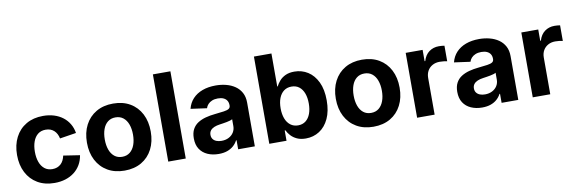

<svg xmlns="http://www.w3.org/2000/svg" viewBox="-52 -1148 4736 1577"><g transform="rotate(-10 2316.0 -359.0)"><path d="M303.2 10.7Q221.7 10.7 162.1 -24.2Q102.5 -59.1 70.1 -122.1Q37.6 -185.1 37.6 -268.6Q37.6 -352.1 70.1 -415.3Q102.5 -478.5 162.1 -513.4Q221.7 -548.3 303.2 -548.3Q352.5 -548.3 393.8 -535.4Q435.1 -522.5 466.8 -498.3Q498.5 -474.1 518.8 -439.9Q539.1 -405.8 545.9 -363.3L409.2 -341.8Q404.8 -362.8 396 -379.6Q387.2 -396.5 374 -408.4Q360.8 -420.4 343.5 -426.8Q326.2 -433.1 304.7 -433.1Q266.1 -433.1 239.7 -412.4Q213.4 -391.6 200 -354.7Q186.5 -317.9 186.5 -269Q186.5 -220.2 200 -183.3Q213.4 -146.5 239.7 -125.5Q266.1 -104.5 304.7 -104.5Q326.2 -104.5 343.8 -111.1Q361.3 -117.7 374.8 -129.9Q388.2 -142.1 397 -159.7Q405.8 -177.2 410.2 -198.7L546.9 -177.7Q540 -134.3 519.8 -99.6Q499.5 -64.9 467.8 -40.3Q436 -15.6 394.3 -2.4Q352.5 10.7 303.2 10.7Z M886.7 10.7Q805.7 10.7 745.8 -24.2Q686 -59.1 653.3 -122.1Q620.6 -185.1 620.6 -268.6Q620.6 -352.5 653.3 -415.5Q686 -478.5 745.8 -513.4Q805.7 -548.3 886.7 -548.3Q968.8 -548.3 1028.3 -513.4Q1087.9 -478.5 1120.4 -415.5Q1152.8 -352.5 1152.8 -268.6Q1152.8 -185.1 1120.4 -122.1Q1087.9 -59.1 1028.3 -24.2Q968.8 10.7 886.7 10.7ZM886.7 -104.5Q925.3 -104.5 951.7 -125.7Q978 -147 991.5 -184.1Q1004.9 -221.2 1004.9 -269Q1004.9 -316.9 991.5 -354Q978 -391.1 951.7 -412.1Q925.3 -433.1 886.7 -433.1Q848.6 -433.1 822.3 -412.1Q795.9 -391.1 782.7 -354.2Q769.5 -317.4 769.5 -269Q769.5 -221.2 782.7 -184.1Q795.9 -147 822.3 -125.7Q848.6 -104.5 886.7 -104.5Z M1397.5 -727.5V0H1251.5V-727.5Z M1671.9 10.3Q1620.1 10.3 1579.1 -7.8Q1538.1 -25.9 1514.6 -61.8Q1491.2 -97.7 1491.2 -151.4Q1491.2 -196.8 1507.8 -227.3Q1524.4 -257.8 1553.2 -276.1Q1582 -294.4 1618.9 -304.2Q1655.8 -314 1696.3 -317.9Q1743.2 -322.8 1772.2 -326.9Q1801.3 -331.1 1814.5 -339.8Q1827.6 -348.6 1827.6 -366.2V-368.7Q1827.6 -391.6 1817.6 -407.5Q1807.6 -423.3 1788.6 -431.9Q1769.5 -440.4 1742.2 -440.4Q1714.4 -440.4 1693.6 -431.9Q1672.9 -423.3 1659.7 -408.9Q1646.5 -394.5 1641.1 -376.5L1506.8 -395Q1519 -443.8 1551 -478Q1583 -512.2 1631.8 -530.3Q1680.7 -548.3 1743.2 -548.3Q1788.6 -548.3 1830.1 -537.6Q1871.6 -526.9 1903.8 -504.6Q1936 -482.4 1954.8 -447.8Q1973.6 -413.1 1973.6 -364.7V0H1834.5V-75.2H1830.1Q1816.9 -49.8 1795.2 -30.5Q1773.4 -11.2 1742.9 -0.5Q1712.4 10.3 1671.9 10.3ZM1712.9 -91.8Q1747.6 -91.8 1773.7 -105.5Q1799.8 -119.1 1814.2 -142.3Q1828.6 -165.5 1828.6 -193.8V-252Q1822.3 -247.6 1809.6 -243.7Q1796.9 -239.7 1781.2 -236.8Q1765.6 -233.9 1750 -231.4Q1734.4 -229 1721.2 -227.1Q1694.3 -223.6 1674.1 -215.1Q1653.8 -206.5 1642.3 -191.9Q1630.9 -177.2 1630.9 -155.8Q1630.9 -134.8 1641.4 -120.6Q1651.9 -106.4 1670.4 -99.1Q1689 -91.8 1712.9 -91.8Z M2398.4 9.3Q2355.5 9.3 2325 -4.9Q2294.4 -19 2274.7 -40.8Q2254.9 -62.5 2243.7 -85.9H2237.8V0H2094.2V-727.5H2240.2V-452.1H2244.1Q2255.4 -475.1 2274.7 -497.3Q2293.9 -519.5 2324.5 -533.9Q2355 -548.3 2398.9 -548.3Q2460.9 -548.3 2511 -516.6Q2561 -484.9 2590.8 -422.9Q2620.6 -360.8 2620.6 -269.5Q2620.6 -180.7 2591.6 -118.2Q2562.5 -55.7 2512.2 -23.2Q2461.9 9.3 2398.4 9.3ZM2354.5 -107.9Q2392.1 -107.9 2418.2 -128.4Q2444.3 -148.9 2457.8 -185.5Q2471.2 -222.2 2471.2 -270Q2471.2 -318.4 2457.8 -354.5Q2444.3 -390.6 2418.5 -410.9Q2392.6 -431.2 2354.5 -431.2Q2316.9 -431.2 2290.5 -411.1Q2264.2 -391.1 2250.2 -355.2Q2236.3 -319.3 2236.3 -270Q2236.3 -221.7 2250.2 -185.1Q2264.2 -148.4 2290.8 -128.2Q2317.4 -107.9 2354.5 -107.9Z M2962.4 10.7Q2881.3 10.7 2821.5 -24.2Q2761.7 -59.1 2729 -122.1Q2696.3 -185.1 2696.3 -268.6Q2696.3 -352.5 2729 -415.5Q2761.7 -478.5 2821.5 -513.4Q2881.3 -548.3 2962.4 -548.3Q3044.4 -548.3 3104 -513.4Q3163.6 -478.5 3196 -415.5Q3228.5 -352.5 3228.5 -268.6Q3228.5 -185.1 3196 -122.1Q3163.6 -59.1 3104 -24.2Q3044.4 10.7 2962.4 10.7ZM2962.4 -104.5Q3001 -104.5 3027.3 -125.7Q3053.7 -147 3067.1 -184.1Q3080.6 -221.2 3080.6 -269Q3080.6 -316.9 3067.1 -354Q3053.7 -391.1 3027.3 -412.1Q3001 -433.1 2962.4 -433.1Q2924.3 -433.1 2897.9 -412.1Q2871.6 -391.1 2858.4 -354.2Q2845.2 -317.4 2845.2 -269Q2845.2 -221.2 2858.4 -184.1Q2871.6 -147 2897.9 -125.7Q2924.3 -104.5 2962.4 -104.5Z M3327.1 0V-541H3468.3V-446.8H3473.6Q3488.3 -496.6 3522.9 -522Q3557.6 -547.4 3604 -547.4Q3615.7 -547.4 3628.4 -546.4Q3641.1 -545.4 3650.9 -543.5V-413.6Q3641.1 -416.5 3622.8 -418.5Q3604.5 -420.4 3587.9 -420.4Q3554.7 -420.4 3528.6 -406Q3502.4 -391.6 3487.8 -366Q3473.1 -340.3 3473.1 -305.7V0Z M3869.1 10.3Q3817.4 10.3 3776.4 -7.8Q3735.4 -25.9 3711.9 -61.8Q3688.5 -97.7 3688.5 -151.4Q3688.5 -196.8 3705.1 -227.3Q3721.7 -257.8 3750.5 -276.1Q3779.3 -294.4 3816.2 -304.2Q3853 -314 3893.6 -317.9Q3940.4 -322.8 3969.5 -326.9Q3998.5 -331.1 4011.7 -339.8Q4024.9 -348.6 4024.9 -366.2V-368.7Q4024.9 -391.6 4014.9 -407.5Q4004.9 -423.3 3985.8 -431.9Q3966.8 -440.4 3939.5 -440.4Q3911.6 -440.4 3890.9 -431.9Q3870.1 -423.3 3856.9 -408.9Q3843.8 -394.5 3838.4 -376.5L3704.1 -395Q3716.3 -443.8 3748.3 -478Q3780.3 -512.2 3829.1 -530.3Q3877.9 -548.3 3940.4 -548.3Q3985.8 -548.3 4027.3 -537.6Q4068.8 -526.9 4101.1 -504.6Q4133.3 -482.4 4152.1 -447.8Q4170.9 -413.1 4170.9 -364.7V0H4031.7V-75.2H4027.3Q4014.2 -49.8 3992.4 -30.5Q3970.7 -11.2 3940.2 -0.5Q3909.7 10.3 3869.1 10.3ZM3910.2 -91.8Q3944.8 -91.8 3970.9 -105.5Q3997.1 -119.1 4011.5 -142.3Q4025.9 -165.5 4025.9 -193.8V-252Q4019.5 -247.6 4006.8 -243.7Q3994.1 -239.7 3978.5 -236.8Q3962.9 -233.9 3947.3 -231.4Q3931.6 -229 3918.5 -227.1Q3891.6 -223.6 3871.3 -215.1Q3851.1 -206.5 3839.6 -191.9Q3828.1 -177.2 3828.1 -155.8Q3828.1 -134.8 3838.6 -120.6Q3849.1 -106.4 3867.7 -99.1Q3886.2 -91.8 3910.2 -91.8Z M4291.5 0V-541H4432.6V-446.8H4438Q4452.6 -496.6 4487.3 -522Q4522 -547.4 4568.4 -547.4Q4580.1 -547.4 4592.8 -546.4Q4605.5 -545.4 4615.2 -543.5V-413.6Q4605.5 -416.5 4587.2 -418.5Q4568.8 -420.4 4552.2 -420.4Q4519 -420.4 4492.9 -406Q4466.8 -391.6 4452.1 -366Q4437.5 -340.3 4437.5 -305.7V0Z"/></g></svg>

Font: Inter 17pt
Style: Bold
Weight: 700
Version: Version 4.001;git-66647c0bb